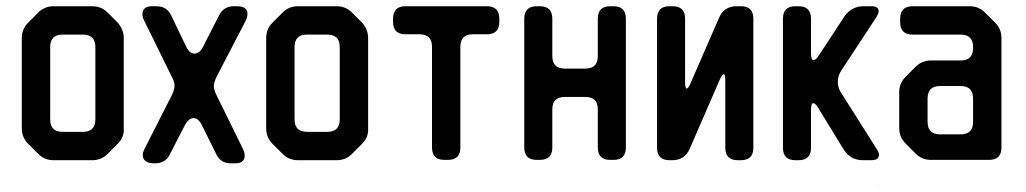

<svg xmlns="http://www.w3.org/2000/svg" viewBox="-20 -505 3293 616"><path d="M103 -11Q123 9 152 9H276Q305 9 325 -11L357 -43Q379 -65 377 -93V-383Q377 -411 357 -433L325 -465Q305 -485 276 -485H152Q123 -485 103 -465L70 -432Q50 -412 50 -383V-93Q50 -64 70 -44ZM141 -122V-354Q141 -394 181 -394H246Q286 -394 286 -354V-122Q286 -82 246 -82H181Q141 -82 141 -122Z M438 -7Q438 5 447.5 12Q457 19 473 19H478Q511 19 525 -10L573 -103Q585 -126 601 -126Q617 -126 628 -103L674 -10Q688 19 721 19H735Q765 19 765 -6Q765 -16 759 -28L673 -203Q666 -218 666 -229Q666 -239 674 -257L768 -438Q774 -450 774 -460Q774 -485 740 -485H730Q698 -485 683 -456L632 -356Q620 -333 604 -333Q588 -333 577 -356L529 -456Q515 -485 482 -485H468Q437 -485 437 -459Q437 -450 443 -438L533 -255Q540 -242 540 -229Q540 -219 532 -201L444 -28Q438 -16 438 -7Z M887 -11Q907 9 936 9H1060Q1089 9 1109 -11L1141 -43Q1163 -65 1161 -93V-383Q1161 -411 1141 -433L1109 -465Q1089 -485 1060 -485H936Q907 -485 887 -465L854 -432Q834 -412 834 -383V-93Q834 -64 854 -44ZM925 -122V-354Q925 -394 965 -394H1030Q1070 -394 1070 -354V-122Q1070 -82 1030 -82H965Q925 -82 925 -122Z M1366 -32Q1366 8 1406 8H1417Q1457 8 1457 -32V-355Q1457 -395 1497 -395H1542Q1582 -395 1582 -435V-445Q1582 -485 1542 -485H1281Q1241 -485 1241 -445V-435Q1241 -395 1281 -395H1326Q1366 -395 1366 -355Z M1662 -32Q1662 8 1702 8H1712Q1752 8 1752 -32V-154Q1752 -194 1792 -194H1858Q1898 -194 1898 -154V-32Q1898 8 1938 8H1948Q1988 8 1988 -32V-445Q1988 -485 1948 -485H1938Q1898 -485 1898 -445V-325Q1898 -285 1858 -285H1792Q1752 -285 1752 -325V-445Q1752 -485 1712 -485H1702Q1662 -485 1662 -445Z M2128 9H2137Q2177 9 2193 -28L2289 -249Q2297 -267 2302 -267Q2307 -267 2307 -245V-31Q2307 9 2347 9H2357Q2397 9 2397 -31V-445Q2397 -485 2357 -485H2343Q2303 -485 2287 -448L2196 -239Q2189 -221 2183 -221Q2178 -221 2178 -243V-445Q2178 -485 2138 -485H2128Q2088 -485 2088 -445V-31Q2088 9 2128 9Z M2532 9H2542Q2582 9 2582 -31V-152Q2582 -174 2589 -174Q2596 -174 2605 -159L2687 -25Q2709 9 2748 9H2775Q2800 9 2800 -8Q2800 -16 2794 -25L2677 -210Q2668 -225 2668 -242Q2668 -261 2678 -277L2793 -452Q2799 -463 2799 -469Q2799 -485 2775 -485H2751Q2712 -485 2689 -452L2607 -327Q2597 -312 2590 -312Q2582 -312 2582 -335V-445Q2582 -485 2542 -485H2532Q2492 -485 2492 -445V-31Q2492 9 2532 9ZM2794 91V89H2793Z M2918 -12Q2938 8 2967 8H3153Q3193 8 3193 -32V-383Q3193 -412 3173 -432L3140 -465Q3120 -485 3091 -485H2908Q2868 -485 2868 -445V-434Q2868 -394 2908 -394H3062Q3102 -394 3102 -354V-351Q3102 -311 3062 -311H2967Q2938 -311 2918 -291L2886 -259Q2865 -238 2865 -210V-94Q2865 -65 2885 -45ZM2956 -114V-189Q2956 -229 2996 -229H3062Q3102 -229 3102 -189V-114Q3102 -74 3062 -74H2996Q2956 -74 2956 -114Z"/></svg>

Font: WDXL Lubrifont JP N
Style: Regular
Weight: 400
Designer: [WDXL Lubrifont] Copyright 2020-2022 (c) NightFurySL2001, Skr-ZERO; [ZCOOL QingKe HuangYou] Copyright 2018-2022 (c) The 
Version: Version 2.001;hotconv 1.1.1;makeotfexe 2.6.0